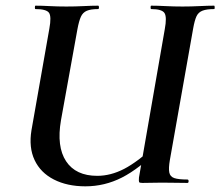

<svg xmlns="http://www.w3.org/2000/svg" viewBox="-20 -645 777 677"><path d="M281 12Q217 12 170 -12Q123 -36 102 -80.5Q81 -125 91 -186L154 -544Q162 -587 152.7 -600Q143.4 -613 104.6 -613Q103 -613 103 -619Q103 -625 105.2 -625Q127.7 -625 155.1 -623.5Q182.6 -622 214 -622Q245.8 -622 274.9 -623.5Q304 -625 326 -625Q329 -625 329 -619Q329 -613 326 -613Q300.2 -613 286.1 -607Q272 -601 265.2 -586Q258.4 -571 253 -542L195 -221Q179 -128 213 -76.5Q247 -25 323 -25Q370.3 -25 417.7 -49.5Q465 -74 532 -135L545 -123Q471 -50 410 -19Q349 12 281 12ZM482 0Q472 0 470.5 -3Q469 -6 470 -19L561 -542Q569 -585 560 -599Q551 -613 513 -613Q511 -613 511 -619Q511 -625 513 -625Q536 -625 564 -623.5Q592 -622 623.5 -622Q653.8 -622 683.6 -623.5Q713.4 -625 734.8 -625Q737 -625 737 -619Q737 -613 735.3 -613Q709.1 -613 694.4 -607.5Q679.6 -602 672.8 -587.5Q666.1 -573 661 -544L579 -81Q574 -52 576.9 -37Q579.8 -22 594.7 -17Q609.6 -12 641 -12Q645 -12 645 -6Q645 0 641 0Q619.3 0 597.7 -0.5Q576 -1 551 -1Q531.5 -1 515.2 -0.5Q499 0 482 0Z"/></svg>

Font: Cormorant Infant Light
Style: Italic
Weight: 300
Italic angle: -10°
Designer: Christian Thalmann (Catharsis Fonts)
Foundry: Catharsis Fonts
Version: Version 4.001